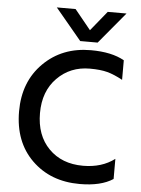

<svg xmlns="http://www.w3.org/2000/svg" viewBox="-60 -933 724 988"><g transform="rotate(5 302.5 -439.5)"><path d="M561 -33Q499 8 389 8Q238 8 142 -86Q46 -180 46 -338Q46 -491 142.5 -587Q239 -683 387 -683Q495 -683 560 -646V-545Q516 -569 480.5 -578.5Q445 -588 390 -588Q289 -588 221.5 -519.5Q154 -451 154 -338Q154 -223 221 -155Q288 -87 398 -87Q495 -87 561 -137ZM418 -725H328L193 -887H290L373 -785L456 -887H553Z"/></g></svg>

Font: Hind Madurai Medium
Style: Regular
Weight: 500
Designer: Jyotish Sonowal
Foundry: Indian Type Foundry
Version: Version 1.001;PS 1.0;hotconv 1.0.86;makeotf.lib2.5.63406; tt